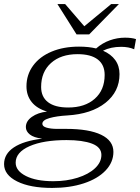

<svg xmlns="http://www.w3.org/2000/svg" viewBox="-36 -729 688 943"><path d="M632 -537 623 -487Q596 -499 559 -499Q508 -499 470 -480Q509 -463 530 -434Q551 -405 551 -365Q551 -279 482 -224Q413 -169 294 -162Q242 -159 207 -149Q172 -139 172 -121Q172 -108 193 -102Q214 -96 245 -96H289Q401 -96 461 -67Q521 -38 521 17Q521 68 482.5 108.5Q444 149 375.5 171.5Q307 194 220 194Q112 194 48 162Q-16 130 -16 77Q-16 27 32 -5Q80 -37 171 -48Q130 -53 110.5 -68.5Q91 -84 91 -105Q91 -134 120.5 -155Q150 -176 195 -181Q145 -196 119.5 -228Q94 -260 94 -305Q94 -362 126.5 -406.5Q159 -451 217.5 -475.5Q276 -500 352 -500Q400 -500 436 -491Q467 -518 503.5 -531Q540 -544 578 -544Q610 -544 632 -537ZM478 -361Q478 -411 444 -437Q410 -463 345 -463Q263 -463 214.5 -419.5Q166 -376 166 -302Q166 -253 200 -227Q234 -201 299 -201Q381 -201 429.5 -244Q478 -287 478 -361ZM41 70Q41 110 91.5 135.5Q142 161 226 161Q291 161 345 144Q399 127 430.5 97.5Q462 68 462 32Q462 -6 416 -23.5Q370 -41 291 -41Q177 -41 109 -11Q41 19 41 70ZM246 -709H284L378 -600L510 -709H548L402 -560H340Z"/></svg>

Font: Fahkwang Light
Style: Italic
Weight: 300
Italic angle: -10°
Version: Version 1.000; ttfautohint (v1.6)